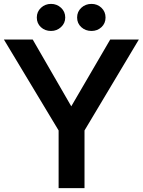

<svg xmlns="http://www.w3.org/2000/svg" viewBox="-21 -966 733 986"><path d="M413 0H280V-296L-1 -763H147L345 -420L545 -763H692L413 -296ZM168 -876Q168 -906 189.5 -926Q211 -946 241 -946Q271 -946 292.5 -926Q314 -906 314 -876Q314 -847 292.5 -827Q271 -807 241 -807Q210 -807 189 -826.5Q168 -846 168 -876ZM375 -876Q375 -906 396.5 -926Q418 -946 449 -946Q479 -946 500 -926Q521 -906 521 -876Q521 -846 500 -826.5Q479 -807 449 -807Q418 -807 396.5 -826.5Q375 -846 375 -876Z"/></svg>

Font: Open Sauce One SemiBold
Style: Regular
Weight: 600
Designer: Alfredo Marco Pradil
Foundry: Creative Sauce Fz LLC
Version: Version 1.477